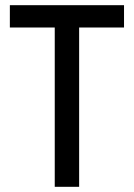

<svg xmlns="http://www.w3.org/2000/svg" viewBox="-20 -720 516 740"><path d="M285 -614H458V-700H18V-614H191V0H285Z"/></svg>

Font: Cabin Condensed
Style: Regular
Weight: 400
Designer: Pablo Impallari
Foundry: Pablo Impallari. www.impallari.com Igino Marini. www.ikern.com
Version: Version 1.006